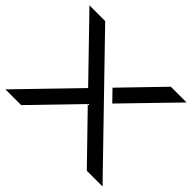

<svg xmlns="http://www.w3.org/2000/svg" viewBox="-156 -915 1131 1131"><g transform="rotate(45 409.5 -350.0)"><path d="M136 -700H5L344 -350L5 0H136L409 -282L683 0H814ZM683 -700 444 -453 509 -386 814 -700Z"/></g></svg>

Font: Bruno Ace
Style: Regular
Weight: 400
Designer: Astigmatic (AOETI)
Foundry: Astigmatic (AOETI)
Version: Version 1.000